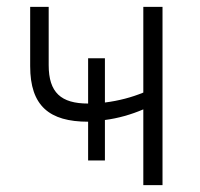

<svg xmlns="http://www.w3.org/2000/svg" viewBox="-20 -540 582 560"><path d="M398 0H454V-520H398V-270C364 -256 326 -246 286 -241V-370H237V-238C158 -238 122 -270 122 -350V-520H68V-347C68 -231 124 -185 237 -185V-72H286V-190C325 -195 363 -206 398 -221Z"/></svg>

Font: Fixel Text Light
Style: Regular
Weight: 300
Width: 4
Designer: AlfaBravo + MacPaw
Foundry: Kyrylo Tkachov, Marchela Mozhyna, Serhii Makarenko, Maria Weinstein, Zakhar Kryvoshyya
Version: Version 1.211